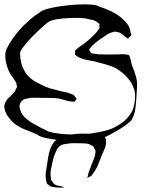

<svg xmlns="http://www.w3.org/2000/svg" viewBox="-58 -612 668 887"><path d="M572 -160Q571 -138 567 -108Q563 -78 548 -55Q533 -40 506 -22.5Q479 -5 452 9Q425 23 410 29Q401 36 371.5 38.5Q342 41 302.5 40.5Q263 40 223 36Q183 32 153.5 25.5Q124 19 115 10Q93 0 60.5 -12.5Q28 -25 5 -44Q-8 -56 -20 -72.5Q-32 -89 -36.5 -107Q-41 -125 -33 -140Q-28 -151 -17.5 -160.5Q-7 -170 1 -179Q3 -182 6 -184.5Q9 -187 11 -189Q13 -192 15 -200Q17 -202 18.5 -205Q20 -208 20 -210Q21 -212 20 -215.5Q19 -219 18 -221Q18 -223 18 -226Q18 -229 16 -231Q15 -234 11 -240Q6 -248 0 -256Q-6 -264 -11 -272Q-24 -295 -30 -323Q-36 -351 -32 -373Q-28 -388 -14.5 -410.5Q-1 -433 16.5 -455Q34 -477 49 -492Q67 -509 85.5 -525.5Q104 -542 126 -555Q135 -564 162.5 -571.5Q190 -579 226.5 -584Q263 -589 299 -591Q335 -593 362.5 -591Q390 -589 399 -582Q422 -575 450 -562.5Q478 -550 500 -532Q511 -523 520.5 -513Q530 -503 537 -491Q544 -476 546 -460Q547 -458 548 -454.5Q549 -451 548 -449Q547 -447 544.5 -445Q542 -443 540 -441Q539 -440 537 -437Q535 -434 533 -434Q532 -433 531 -434.5Q530 -436 528 -437Q525 -439 522 -441Q519 -443 517 -445Q512 -449 507 -453.5Q502 -458 497 -460Q494 -462 490 -462.5Q486 -463 483 -464Q477 -466 474 -466Q470 -466 466 -464Q459 -463 453 -460.5Q447 -458 441 -455Q425 -445 408.5 -433.5Q392 -422 378 -410Q366 -401 359 -390Q358 -389 356 -386.5Q354 -384 354 -383Q354 -379 358 -375Q359 -374 360 -371.5Q361 -369 362 -367Q363 -366 366 -366Q369 -366 370 -365Q377 -364 383.5 -363Q390 -362 397 -361Q446 -359 494 -361Q502 -361 510 -361.5Q518 -362 526 -360Q528 -359 532 -359Q536 -359 537 -357Q539 -356 540 -352.5Q541 -349 542 -347Q546 -338 547.5 -328.5Q549 -319 552 -310Q557 -297 562 -283.5Q567 -270 571 -256Q576 -234 575 -209.5Q574 -185 572 -160ZM528 -256Q521 -264 513 -271Q505 -278 496 -284Q481 -297 457.5 -305.5Q434 -314 410 -320Q386 -326 371 -330Q358 -332 345.5 -334.5Q333 -337 321 -341Q316 -343 311 -345Q306 -347 301 -350Q299 -352 294.5 -355Q290 -358 288 -361L289 -369Q289 -371 289 -375Q289 -379 290 -380Q291 -382 293 -383Q295 -384 296 -385Q301 -389 305 -392.5Q309 -396 314 -399Q331 -410 347.5 -424Q364 -438 379 -453Q389 -463 396 -474Q401 -479 401 -481Q402 -483 401.5 -485.5Q401 -488 401 -489Q401 -491 401.5 -495Q402 -499 401 -501Q400 -503 397.5 -505Q395 -507 393 -508Q384 -516 372 -519Q360 -522 349 -524Q338 -528 312.5 -529Q287 -530 257 -528.5Q227 -527 201.5 -522.5Q176 -518 165 -510Q154 -502 133.5 -483.5Q113 -465 91.5 -443Q70 -421 54 -401Q38 -381 35 -370Q34 -341 43 -311Q47 -300 53 -288.5Q59 -277 66 -268Q83 -247 107 -234Q131 -221 153 -211Q171 -204 189.5 -199.5Q208 -195 227 -190Q237 -188 246.5 -186Q256 -184 265 -180Q270 -179 274.5 -177Q279 -175 283 -173Q285 -171 287.5 -167.5Q290 -164 291 -162Q292 -161 294 -159Q296 -157 296 -156Q296 -155 293 -151.5Q290 -148 287 -143Q285 -142 280 -142.5Q275 -143 273 -143Q263 -143 254 -146Q245 -149 236 -151Q214 -159 184 -159.5Q154 -160 131 -160Q116 -160 101 -160.5Q86 -161 72 -158Q68 -157 61.5 -155.5Q55 -154 51 -152Q32 -140 32 -118Q32 -115 34 -109Q36 -101 39.5 -93.5Q43 -86 48 -79Q67 -57 99 -39Q131 -21 153 -11Q164 -3 192 2Q220 7 253 8.5Q286 10 314 9.5Q342 9 353 6Q368 4 391 0Q414 -4 437 -10.5Q460 -17 475 -26Q495 -36 512 -49.5Q529 -63 541 -81Q554 -96 560 -120Q566 -144 566 -167.5Q566 -191 559 -206Q555 -220 547 -232Q539 -244 528 -256ZM412 106Q404 128 394.5 150.5Q385 173 370 192Q369 194 367 196.5Q365 199 363 201Q358 204 353 206Q352 207 349 209Q346 211 346 210Q345 209 347 205Q348 199 349 193.5Q350 188 352 183L370 136Q373 128 376.5 120Q380 112 381 104Q382 99 383 92.5Q384 86 382 82Q382 80 380.5 78Q379 76 378 75Q377 72 375 68Q373 64 371 63Q370 61 367.5 60.5Q365 60 363 59Q360 57 357 55.5Q354 54 351 53Q343 51 333.5 50.5Q324 50 316 50Q302 50 288 49.5Q274 49 260 51Q251 52 241.5 53.5Q232 55 224 59Q209 68 199.5 89.5Q190 111 185 134Q180 157 177 172Q174 191 177 210Q177 215 179 221Q180 222 181.5 223.5Q183 225 184 227Q186 230 188 233.5Q190 237 193 239Q203 245 215 247Q220 248 224.5 248.5Q229 249 233 251Q235 251 237 253Q240 253 239 254Q239 254 234 254Q231 254 227.5 254.5Q224 255 221 255Q205 255 188 252Q186 251 182.5 251Q179 251 177 250L167 243Q166 241 164 240Q162 239 160 238Q159 236 158.5 233.5Q158 231 157 229Q153 218 153 207Q152 193 154.5 179Q157 165 159 151Q162 131 165 112Q168 93 175 74Q180 62 187 50.5Q194 39 206 32Q214 27 222.5 24.5Q231 22 239 19Q252 15 264.5 11.5Q277 8 290 7Q310 5 330 5.5Q350 6 370 6Q379 6 388 6.5Q397 7 405 9Q408 10 411.5 10.5Q415 11 417 13Q419 14 421 16.5Q423 19 425 21Q426 22 427.5 24Q429 26 430 28Q432 30 431.5 34.5Q431 39 432 41Q433 57 426 73.5Q419 90 412 106Z"/></svg>

Font: Rubik Vinyl
Style: Regular
Weight: 400
Designer: Hubert and Fischer, NaN
Foundry: Hubert and Fischer, NaN
Version: Version 2.200